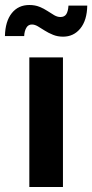

<svg xmlns="http://www.w3.org/2000/svg" viewBox="-64 -744 368 764"><path d="M52.7 0V-515.6H186.5V0ZM187 -598.1Q165 -598.1 147 -605.5Q128.9 -612.8 114 -622.3Q99.1 -631.8 86.7 -639.2Q74.2 -646.5 63 -646.5Q48.3 -646.5 40.8 -633.5Q33.2 -620.6 32.2 -600.6H-44.4Q-43 -659.2 -17.1 -691.7Q8.8 -724.1 52.7 -724.1Q75.2 -724.1 92.8 -717Q110.4 -710 124.8 -700.4Q139.2 -690.9 151.6 -683.6Q164.1 -676.3 176.3 -676.3Q192.4 -676.3 199.7 -687.5Q207 -698.7 208.5 -721.7H283.2Q282.2 -663.1 255.6 -630.6Q229 -598.1 187 -598.1Z"/></svg>

Font: Inter Cardless Display
Style: Bold
Weight: 700
Designer: Rasmus Andersson
Foundry: rsms
Version: Version 4.001;git-9221beed3